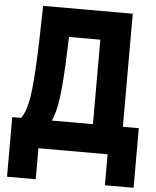

<svg xmlns="http://www.w3.org/2000/svg" viewBox="-63 -852 875 1080"><g transform="rotate(5 375.0 -312.5)"><path d="M17.7 175V-161.5H68.2Q80.2 -179.1 89.1 -201.1Q98 -223.1 104.5 -254.6Q111 -286.1 116 -331.7Q121.1 -377.2 124.8 -441.7Q128.6 -506.2 131.5 -594.8Q134.3 -683.4 136.3 -800H642.3V-161.5H732.3V175H570.3V0H179.7V175ZM241.4 -161.5H473.3V-638.5H296.3Q293.3 -536.8 289.6 -464.6Q285.8 -392.5 280.8 -342.9Q275.8 -293.3 270 -260.4Q264.3 -227.6 256.9 -204.5Q249.5 -181.3 241.4 -161.5Z"/></g></svg>

Font: Martian Mono SemiExpanded
Style: Regular
Weight: 400
Width: 6
Monospace: yes
Designer: Roman Shamin
Foundry: Evil Martians
Version: Version 1.000